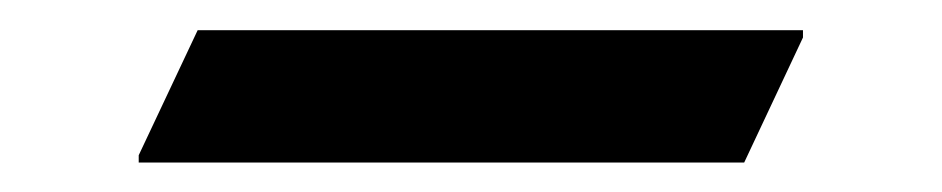

<svg xmlns="http://www.w3.org/2000/svg" viewBox="-20 91 633 129"><path d="M73.2 200.2V195.3L112.8 111.3H519.5V116.2L480 200.2Z"/></svg>

Font: Nova Slim
Style: Book
Weight: 400
Version: Version 2.000